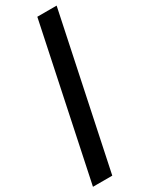

<svg xmlns="http://www.w3.org/2000/svg" viewBox="-251 -747 754 967"><g transform="rotate(-30 126.0 -263.0)"><path d="M-23.4 178.2 162.1 -703.6H274.4L88.9 178.2Z"/></g></svg>

Font: Schibsted Grotesk SemiBold
Style: Italic
Weight: 600
Italic angle: -12°
Designer: Bakken & Baeck AS, Henrik Kongsvoll
Foundry: Schibsted ASA
Version: Version 1.100;gftools[0.9.25]